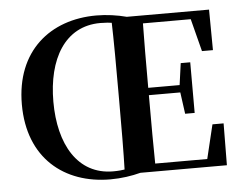

<svg xmlns="http://www.w3.org/2000/svg" viewBox="-54 -824 1139 908"><g transform="rotate(-5 516.0 -370.0)"><path d="M197.2 -370.5C197.2 -572.5 281.8 -722.2 450.6 -722.2C496.8 -722.2 538.9 -715.1 578.1 -701.1V-740.5C534.6 -752 484.1 -759.4 434.6 -759.4C216.5 -759.4 47.6 -625.1 47.6 -370.5C47.6 -115.4 215.5 18.6 434.6 18.6C487 18.6 536.1 11 578.1 0V-39.7C537.9 -25.5 496.8 -18 450.6 -18C281.8 -18 197.2 -168.6 197.2 -370.5ZM504.3 0H651.9C649.9 -115.1 649.9 -231.2 649.9 -359.2V-387.2C649.9 -510.8 649.9 -627.1 651.9 -740.5H504.3C507.7 -625.4 507.7 -510 507.7 -393.6V-346.1C507.7 -229 507.7 -112.9 504.3 0ZM813.1 -259.7H858.3V-500.1H813.1L798 -390.7V-369.7ZM577.5 -362.2H824.3V-397.1H577.5ZM918.2 -548H970.3L968.6 -740.5H577.5V-702.9H878.4ZM937.4 -198.6 898.6 -37.4H577.5V0H988.6L990.3 -198.6Z"/></g></svg>

Font: Source Han Serif TW VF
Style: Regular
Weight: 250
Designer: Ryoko NISHIZUKA 西塚涼子 (kana & ideographs); Frank Grießhammer (Latin, Greek & Cyrillic); Wenlong ZHANG 张文龙 (bopomofo); San
Foundry: Adobe
Version: Version 2.002;hotconv 1.1.0;makeotfexe 2.6.0